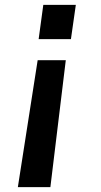

<svg xmlns="http://www.w3.org/2000/svg" viewBox="-20 -564 411 785"><path d="M138 -404 157 -544H290L270 -404ZM53 201 134 -318H249L186 201Z"/></svg>

Font: Plus Jakarta Sans
Style: Bold Italic
Weight: 700
Italic angle: -8°
Designer: Gumpita Rahayu
Foundry: Tokotype
Version: Version 2.071; ttfautohint (v1.8.4.7-5d5b);gftools[0.9.29]